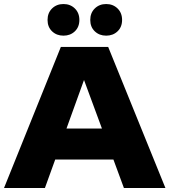

<svg xmlns="http://www.w3.org/2000/svg" viewBox="-51 -933 841 953"><path d="M251 -700H486L770 0H564L512 -141H223L172 0H-31ZM455 -295 366 -536 279 -295ZM397 -834Q397 -869 419.5 -891Q442 -913 476 -913Q510 -913 532.5 -891Q555 -869 555 -834Q555 -799 532.5 -777.5Q510 -756 476 -756Q442 -756 419.5 -777.5Q397 -799 397 -834ZM185 -834Q185 -869 207.5 -891Q230 -913 264 -913Q298 -913 320.5 -891Q343 -869 343 -834Q343 -799 320.5 -777.5Q298 -756 264 -756Q230 -756 207.5 -777.5Q185 -799 185 -834Z"/></svg>

Font: Chess Sans ExtraBold
Style: Regular
Weight: 800
Designer: Wolf Bōese
Foundry: Wolf Bōese
Version: Version 7.223